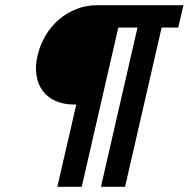

<svg xmlns="http://www.w3.org/2000/svg" viewBox="-20 -720 727 740"><path d="M510 -614H436L295 0H201L274 -317H267Q225 -317 194 -331Q163 -345 144.5 -370Q126 -395 120.5 -430Q115 -465 125 -507Q135 -549 156.5 -584.5Q178 -620 208 -645.5Q238 -671 275.5 -685.5Q313 -700 355 -700H687L667 -614H603L462 0H369Z"/></svg>

Font: Panefresco 750wt
Style: Italic
Weight: 750
Foundry: Campivisivi & Chank Co
Version: Version 1.000